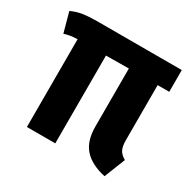

<svg xmlns="http://www.w3.org/2000/svg" viewBox="-127 -659 806 803"><g transform="rotate(30 276.0 -257.0)"><path d="M475 -425V-160Q475 -129 483.5 -113Q492 -97 513 -85L473 16Q404 1 370 -37Q336 -75 336 -145V-425L226 -424V0H89V-424Q68 -423 55.5 -421Q43 -419 26 -414L0 -509Q26 -521 54 -525.5Q82 -530 135 -530H531V-425Z"/></g></svg>

Font: Fira Sans Condensed SemiBold
Style: Regular
Weight: 600
Width: 3
Designer: bBox Type GmbH & Carrois Corporate GbR & Edenspiekermann AG
Foundry: bBox Type GmbH & Carrois Corporate GbR & Edenspiekermann AG
Version: Version 4.301